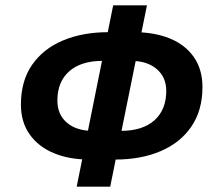

<svg xmlns="http://www.w3.org/2000/svg" viewBox="-20 -684 799 716"><path d="M266 12 402 -664H528L391 12ZM313 -89Q238 -89 180.5 -113Q123 -137 90.5 -183Q58 -229 58 -294Q58 -382 99.5 -442Q141 -502 214.5 -533Q288 -564 384 -564H480Q556 -564 613.5 -540.5Q671 -517 703 -471Q735 -425 735 -359Q735 -273 694 -212.5Q653 -152 579.5 -120.5Q506 -89 410 -89ZM326 -196H431Q512 -196 556 -235.5Q600 -275 600 -345Q600 -396 564.5 -426.5Q529 -457 468 -457H363Q282 -457 238 -418Q194 -379 194 -309Q194 -257 229.5 -226.5Q265 -196 326 -196Z"/></svg>

Font: Source Sans 3
Style: Bold Italic
Weight: 700
Italic angle: -11°
Designer: Paul D. Hunt
Foundry: Adobe
Version: Version 3.052;hotconv 1.1.0;makeotfexe 2.6.0